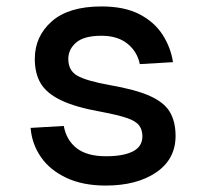

<svg xmlns="http://www.w3.org/2000/svg" viewBox="-20 -564 640 596"><path d="M308 12Q237 12 186 -12Q135 -36 107 -76.5Q79 -117 75 -167L178 -173Q186 -129 218 -104Q250 -79 309 -79Q363 -79 392.5 -94Q422 -109 422 -141Q422 -161 412 -174.5Q402 -188 374.5 -197.5Q347 -207 294 -217Q215 -231 170 -252.5Q125 -274 106.5 -305Q88 -336 88 -381Q88 -451 140.5 -497.5Q193 -544 295 -544Q366 -544 412.5 -520Q459 -496 484.5 -456.5Q510 -417 517 -371L414 -365Q406 -404 375.5 -428.5Q345 -453 295 -453Q241 -453 216.5 -432Q192 -411 192 -381Q192 -345 220 -329Q248 -313 320 -300Q401 -286 445.5 -266Q490 -246 507.5 -216Q525 -186 525 -142Q525 -70 465 -29Q405 12 308 12Z"/></svg>

Font: Geist Mono Medium
Style: Regular
Weight: 500
Monospace: yes
Designer: Basement.studio, Andrés Briganti, Mateo Zaragoza
Foundry: Basement.studio, Vercel, Andrés Briganti, Guido Ferreyra, Mateo Zaragoza
Version: Version 1.500; ttfautohint (v1.8.4.7-5d5b)